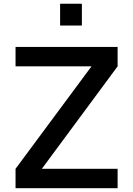

<svg xmlns="http://www.w3.org/2000/svg" viewBox="-20 -999 707 1019"><path d="M299 -979.2V-863.5H414.6V-979.2ZM202.1 -103.1 604.2 -646.9V-750H62.5V-646.9H465.6L62.5 -103.1V0H604.2V-103.1Z"/></svg>

Font: Manrope Semibold
Style: Regular
Weight: 600
Width: 4
Designer: Michael Sharanda
Foundry: Michael Sharanda
Version: Version 2.000;PS 002.000;hotconv 1.0.88;makeotf.lib2.5.64775